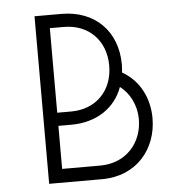

<svg xmlns="http://www.w3.org/2000/svg" viewBox="-49 -696 680 742"><g transform="rotate(-5 291.0 -325.0)"><path d="M112 0H317C452 0 532 -99 532 -218C532 -293 499 -365 430 -404C431 -414 432 -424 432 -435C432 -564 346 -650 217 -650H112ZM167 -53V-220H217C315 -220 388 -269 417 -349C453 -322 479 -275 479 -218C479 -127 415 -53 315 -53ZM167 -271V-599H221C318 -599 383 -532 383 -435C383 -338 318 -271 221 -271Z"/></g></svg>

Font: Grotesk 01 Extrafine
Style: Bold
Weight: 400
Designer: Frank Adebiaye, contributions by Jérémy Landes, Ariel Martín Pérez
Foundry: Velvetyne Type Foundry
Version: Version 3.000;Glyphs 3.1.2 (3150)